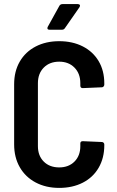

<svg xmlns="http://www.w3.org/2000/svg" viewBox="-20 -909 573 937"><path d="M49 -204V-498Q49 -561 76.5 -608.5Q104 -656 154 -682Q204 -708 269 -708Q334 -708 384 -682.5Q434 -657 461.5 -610.5Q489 -564 489 -502V-496Q489 -491 485.5 -487Q482 -483 477 -483L384 -479Q372 -479 372 -491V-503Q372 -550 343.5 -579Q315 -608 269 -608Q222 -608 193.5 -579Q165 -550 165 -503V-196Q165 -149 193.5 -120.5Q222 -92 269 -92Q315 -92 343.5 -120.5Q372 -149 372 -196V-209Q372 -220 384 -220L477 -216Q482 -216 485.5 -212.5Q489 -209 489 -204V-200Q489 -138 461.5 -90.5Q434 -43 384 -17.5Q334 8 269 8Q204 8 154 -18.5Q104 -45 76.5 -93Q49 -141 49 -204ZM213 -778 270 -881Q275 -889 285 -889H360Q367 -889 369.5 -884.5Q372 -880 368 -874L297 -772Q292 -764 283 -764H221Q214 -764 212 -768Q210 -772 213 -778Z"/></svg>

Font: Barlow Semi Condensed SemiBold
Style: Regular
Weight: 600
Width: 4
Designer: Jeremy Tribby
Foundry: Tribby Type
Version: Version 1.408